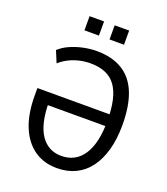

<svg xmlns="http://www.w3.org/2000/svg" viewBox="-160 -1002 978 1122"><g transform="rotate(20 329.5 -441.0)"><path d="M324 9Q244 9 184.5 -32Q125 -73 92 -152.5Q59 -232 59 -348V-392H530V-319H133L150 -337Q151 -202 197 -134.5Q243 -67 325 -67Q413 -67 461 -139.5Q509 -212 509 -352Q509 -498 460 -566Q411 -634 303 -634Q268 -634 235 -626.5Q202 -619 171.5 -604Q141 -589 115 -566L85 -638Q112 -663 149.5 -679.5Q187 -696 229 -705Q271 -714 312 -714Q407 -714 471.5 -675Q536 -636 568 -557Q600 -478 600 -358Q600 -271 581 -203Q562 -135 526.5 -87.5Q491 -40 440 -15.5Q389 9 324 9ZM358 -803V-891H448V-803ZM202 -803V-891H292V-803Z"/></g></svg>

Font: Nunito Sans 10pt Condensed Medium
Style: Regular
Weight: 500
Width: 3
Designer: Vernon Adams
Foundry: Vernon Adams
Version: Version 3.101;gftools[0.9.27]